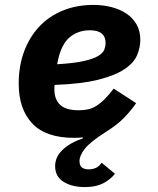

<svg xmlns="http://www.w3.org/2000/svg" viewBox="-20 -548 640 780"><path d="M326 212Q272 212 238 190.5Q204 169 204 127Q204 89 235 60Q266 31 317 14L316 10Q311 11 300 11.5Q289 12 281 12Q166 12 111 -46.5Q56 -105 56 -208Q56 -280 78 -339Q100 -398 139.5 -440Q179 -482 235 -505Q291 -528 360 -528Q399 -528 433.5 -519Q468 -510 494 -492.5Q520 -475 535 -448.5Q550 -422 550 -386Q550 -355 537 -324Q524 -293 486.5 -267.5Q449 -242 380.5 -224.5Q312 -207 202 -203Q201 -198 201 -194Q201 -190 201 -185Q201 -144 224.5 -122Q248 -100 300 -100Q321 -100 338.5 -104Q356 -108 372.5 -118.5Q389 -129 405.5 -145.5Q422 -162 442 -188L533 -129Q522 -113 510 -98.5Q498 -84 484 -69.5Q470 -55 452 -41Q434 -27 410 -12Q347 28 325 56Q303 84 303 106Q303 125 313 132.5Q323 140 340 140Q355 140 368.5 134.5Q382 129 393 113L447 158Q428 182 398.5 197Q369 212 326 212ZM345 -425Q297 -425 263 -396.5Q229 -368 215 -301L212 -287Q281 -291 320.5 -300Q360 -309 379.5 -321Q399 -333 404 -347Q409 -361 409 -373Q409 -425 345 -425Z"/></svg>

Font: IBM Plex Mono
Style: Bold Italic
Weight: 700
Italic angle: -9°
Monospace: yes
Designer: Mike Abbink, Paul van der Laan, Pieter van Rosmalen
Foundry: Bold Monday
Version: Version 2.3